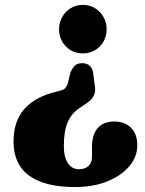

<svg xmlns="http://www.w3.org/2000/svg" viewBox="-20 -606 585 772"><path d="M360.8 -264.3 354.2 -316.2Q350.2 -333.9 339.1 -342.9Q328.1 -351.9 310.8 -351.9Q293.8 -351.9 283.8 -344.5Q273.8 -337.1 263.4 -315.1L251.9 -268.3Q247.4 -257.1 241.4 -251Q235.5 -244.8 227 -242.8L209.2 -237.9Q123 -218.2 78.7 -168.6Q34.4 -119 34.4 -37.1Q34.4 54.4 97.2 100.3Q160.1 146.1 281.7 146.1Q355.2 146.1 411.7 123.2Q468.2 100.3 500.1 62.1Q532.1 23.9 532.1 -21.5Q532.1 -67.2 506.6 -92.4Q481.1 -117.6 439 -117.5Q395.8 -117.4 372.8 -90.9Q349.9 -64.4 349.9 -15.5V24.1Q349.9 48.1 336.1 61.3Q322.3 74.4 296.6 74.4Q269.8 74.4 253.2 50.4Q236.7 26.3 236.7 -18.5Q236.7 -79.2 252.3 -115Q267.9 -150.7 301.7 -173L331.2 -192.9Q350.7 -206.3 358.2 -224.2Q365.7 -242.1 360.8 -264.3ZM313.5 -586.4Q340.7 -586.4 362.3 -572.9Q383.9 -559.5 396.3 -537.3Q408.8 -515.1 408.8 -488.3Q408.8 -460.9 396.3 -439.1Q383.9 -417.3 362.3 -404.3Q340.7 -391.3 313.5 -391.3Q285.4 -391.3 263.8 -404.3Q242.3 -417.3 229.9 -439.1Q217.5 -460.9 217.5 -488.3Q217.5 -515.1 229.9 -537.3Q242.3 -559.5 263.8 -572.9Q285.4 -586.4 313.5 -586.4Z"/></svg>

Font: Fraunces 144pt S100 Black
Style: Regular
Weight: 900
Version: Version 1.000